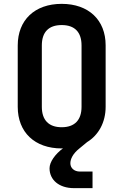

<svg xmlns="http://www.w3.org/2000/svg" viewBox="-20 -760 640 996"><path d="M364 216H460V130H395C364 130 345 111 345 87C345 65 358 37 392 10L432 -23C491 -59 528 -125 528 -206V-525C528 -656 440 -740 300 -740C160 -740 72 -656 72 -524V-206C72 -74 160 10 300 10L307 9C266 40 237 80 237 113C237 173 286 216 364 216ZM300 -100C233 -100 197 -137 197 -206V-524C197 -593 232 -630 300 -630C368 -630 403 -593 403 -524V-206C403 -137 367 -100 300 -100Z"/></svg>

Font: JetBrains Mono
Style: Bold
Weight: 558
Monospace: yes
Designer: Philipp Nurullin, Konstantin Bulenkov
Foundry: JetBrains
Version: Version 2.305